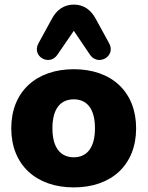

<svg xmlns="http://www.w3.org/2000/svg" viewBox="-20 -804 642 835"><path d="M397 -721C376 -761 344 -784 301 -784C258 -784 226 -761 205 -721L147 -615C117 -559 194 -515 229 -565L301 -670L372 -565C407 -515 485 -559 455 -615ZM301 11C465 11 572 -87 572 -246C572 -405 465 -503 301 -503C137 -503 29 -405 29 -246C29 -87 137 11 301 11ZM301 -120C246 -120 208 -158 208 -246C208 -335 246 -372 301 -372C355 -372 393 -335 393 -246C393 -158 355 -120 301 -120Z"/></svg>

Font: Nunito Black
Style: Regular
Weight: 900
Designer: Vernon Adams
Foundry: Vernon Adams
Version: Version 3.602